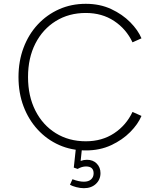

<svg xmlns="http://www.w3.org/2000/svg" viewBox="-20 -777 828 1007"><path d="M430 12Q504 12 563 -15.5Q622 -43 663 -84.5Q704 -126 722 -169L675 -190Q642 -120 578.5 -78Q515 -36 430 -36Q341 -36 272.5 -78.5Q204 -121 165.5 -197Q127 -273 127 -373Q127 -473 165.5 -548.5Q204 -624 272.5 -666.5Q341 -709 430 -709Q515 -709 578.5 -667Q642 -625 675 -555L722 -576Q704 -619 663 -660.5Q622 -702 563 -729.5Q504 -757 430 -757Q354 -757 290 -728.5Q226 -700 178 -648.5Q130 -597 103.5 -526.5Q77 -456 77 -373Q77 -289 103.5 -219Q130 -149 178 -97Q226 -45 290 -16.5Q354 12 430 12ZM420 210Q459 210 483 187.5Q507 165 507 131Q507 101 487.5 81Q468 61 436 61Q419 61 403 67L410 0H378L367 102L387 109Q410 96 431 96Q471 96 471 132Q471 152 457.5 164Q444 176 420 176Q394 176 360 163L347 192Q359 199 380 204.5Q401 210 420 210Z"/></svg>

Font: Plus Jakarta Sans ExtraLight
Style: Regular
Weight: 200
Designer: Gumpita Rahayu
Foundry: Tokotype
Version: Version 2.004; ttfautohint (v1.8.3)